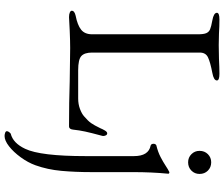

<svg xmlns="http://www.w3.org/2000/svg" viewBox="-90 -603 980 840"><g transform="rotate(90 400.0 -183.0)"><path d="M27 0ZM27 -7Q27 -19 49 -24Q90 -32 110 -48Q130 -64 130 -96V-560Q130 -584 125 -595.5Q120 -607 108.5 -612Q97 -617 69 -622Q36 -628 36 -642Q36 -653 65 -653Q95 -653 127 -651L177 -650L237 -651Q275 -653 303 -653Q332 -653 332 -642Q332 -628 299 -622Q252 -613 231 -603Q210 -593 210 -567V-96Q210 -63 225 -49Q240 -35 287 -35H411Q436 -35 457 -43Q478 -51 489 -61Q509 -78 518.5 -91.5Q528 -105 541 -132Q545 -142 551 -152Q557 -162 563 -162Q569 -162 572 -156.5Q575 -151 575 -144L574 -139Q561 -91 555.5 -65.5Q550 -40 547 -12Q545 5 533 5Q426 5 336 2Q234 0 190 0Q159 0 114 2Q69 4 55 5Q42 5 34.5 1.5Q27 -2 27 -7ZM554 277Q554 272 558 267Q562 262 565 260Q606 250 631 197Q663 130 663 -69V-279Q663 -343 617 -352Q613 -353 611 -356.5Q609 -360 609 -365Q609 -369 611 -372.5Q613 -376 616 -377Q645 -384 667 -395.5Q689 -407 702.5 -416Q716 -425 720 -427Q732 -434 733 -434Q740 -434 740 -429Q733 -357 733 -275V-91Q733 -22 727.5 38.5Q722 99 703 152Q691 185 668 216.5Q645 248 620 267.5Q595 287 575 287Q568 287 561 284.5Q554 282 554 277ZM640 -566Q640 -588 654.5 -602.5Q669 -617 690 -617Q712 -617 726.5 -602.5Q741 -588 741 -566Q741 -545 726.5 -530.5Q712 -516 690 -516Q669 -516 654.5 -530.5Q640 -545 640 -566Z"/></g></svg>

Font: EB Garamond
Style: Regular
Weight: 400
Designer: Georg Duffner and Octavio Pardo
Foundry: Georg Duffner
Version: Version 1.000; ttfautohint (v1.6)